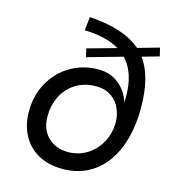

<svg xmlns="http://www.w3.org/2000/svg" viewBox="-109 -818 832 919"><g transform="rotate(15 306.5 -359.0)"><path d="M58 -216Q58 -297 94.5 -361Q131 -425 193 -460.5Q255 -496 329 -496Q388 -496 430 -462Q472 -428 488 -375Q489 -385 489 -404Q489 -522 429 -586L255 -537L245 -578L389 -618Q324 -657 216 -660L223 -727Q394 -717 479 -643L585 -673L595 -632L511 -608Q572 -526 572 -369Q572 -258 538.5 -172.5Q505 -87 439.5 -39Q374 9 283 9Q214 9 163 -19.5Q112 -48 85 -99Q58 -150 58 -216ZM473 -273Q473 -307 458.5 -340Q444 -373 414 -394Q384 -415 339 -415Q279 -415 236 -387Q193 -359 171.5 -314Q150 -269 150 -217Q150 -151 189 -113.5Q228 -76 288 -76Q341 -76 383.5 -103Q426 -130 449.5 -175Q473 -220 473 -273Z"/></g></svg>

Font: Hanken Grotesk Medium
Style: Regular
Weight: 500
Designer: Alfredo Marco Pradil
Foundry: Hanken Design Co.
Version: Version 3.014